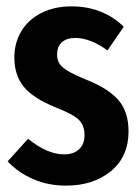

<svg xmlns="http://www.w3.org/2000/svg" viewBox="-20 -566 440 602"><path d="M368 -482 317 -408Q263 -447 216 -447Q189 -447 174 -433.5Q159 -420 159 -395Q159 -378 166.5 -366.5Q174 -355 193 -343.5Q212 -332 251 -316Q319 -289 351 -252.5Q383 -216 383 -154Q383 -75 328 -29.5Q273 16 187 16Q132 16 85 -4Q38 -24 4 -60L68 -131Q128 -82 181 -82Q211 -82 228 -98Q245 -114 245 -142Q245 -173 227 -190.5Q209 -208 153 -230Q84 -258 54.5 -294Q25 -330 25 -386Q25 -431 46.5 -467.5Q68 -504 109 -525Q150 -546 205 -546Q254 -546 295.5 -529.5Q337 -513 368 -482Z"/></svg>

Font: Fira Sans Compressed SemiBold
Style: Regular
Weight: 600
Width: 1
Designer: bBox Type GmbH & Carrois Corporate GbR & Edenspiekermann AG
Foundry: bBox Type GmbH & Carrois Corporate GbR & Edenspiekermann AG
Version: Version 4.301